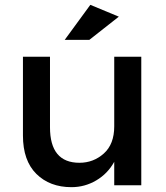

<svg xmlns="http://www.w3.org/2000/svg" viewBox="-20 -767 686 795"><path d="M453 -244V-532H565V0H453V-97Q426 -48 378.5 -20Q331 8 276 8Q186 8 130.5 -47Q75 -102 75 -206V-532H187V-240Q187 -93 309 -93Q367 -93 410 -131.5Q453 -170 453 -244ZM350 -602H248L354 -747L472 -698Z"/></svg>

Font: Montserrat Alternates
Style: Regular
Weight: 400
Designer: Julieta Ulanovsky
Foundry: Julieta Ulanovsky
Version: Version 2.001